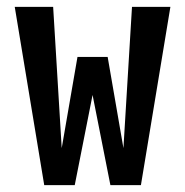

<svg xmlns="http://www.w3.org/2000/svg" viewBox="-20 -540 540 560"><path d="M109 0 23 -520H135L160 -108L206 -374H294L340 -108L365 -520H477L391 0H302L250 -263L198 0Z"/></svg>

Font: Iosevka Custom
Style: Bold
Weight: 700
Monospace: yes
Designer: Belleve Invis
Foundry: Belleve Invis
Version: Version 30.3.3; ttfautohint (v1.8.3)